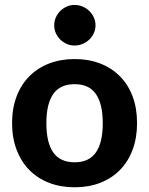

<svg xmlns="http://www.w3.org/2000/svg" viewBox="-20 -768 618 795"><path d="M289.5 -523.5Q347.5 -523.5 395 -505Q442.5 -486.5 476.5 -452.2Q510.5 -418 529 -369Q547.5 -320 547.5 -258.5Q547.5 -197 529 -147.8Q510.5 -98.5 476.5 -64Q442.5 -29.5 395 -11Q347.5 7.5 289.5 7.5Q231 7.5 183.2 -11Q135.5 -29.5 101.5 -64Q67.5 -98.5 48.8 -147.8Q30 -197 30 -258.5Q30 -320 48.8 -369Q67.5 -418 101.5 -452.2Q135.5 -486.5 183.2 -505Q231 -523.5 289.5 -523.5ZM289.5 -96Q348.5 -96 377 -136.8Q405.5 -177.5 405.5 -258Q405.5 -338 377 -378.8Q348.5 -419.5 289.5 -419.5Q229 -419.5 200.5 -378.8Q172 -338 172 -258Q172 -177.5 200.5 -136.8Q229 -96 289.5 -96ZM375.5 -663Q375.5 -646 368.5 -630.8Q361.5 -615.5 349.8 -604.2Q338 -593 322.2 -586.2Q306.5 -579.5 288.5 -579.5Q271.5 -579.5 256.2 -586.2Q241 -593 229.5 -604.2Q218 -615.5 211.2 -630.8Q204.5 -646 204.5 -663Q204.5 -680.5 211.2 -695.8Q218 -711 229.5 -722.5Q241 -734 256.2 -740.8Q271.5 -747.5 288.5 -747.5Q306.5 -747.5 322.2 -740.8Q338 -734 349.8 -722.5Q361.5 -711 368.5 -695.8Q375.5 -680.5 375.5 -663Z"/></svg>

Font: Lato 2
Style: Regular
Weight: 800
Designer: Lukasz Dziedzic with Adam Twardoch and Botio Nikoltchev
Foundry: tyPoland Lukasz Dziedzic
Version: Version 2.015; 2015-08-06; http://www.latofonts.com/